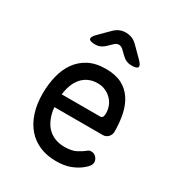

<svg xmlns="http://www.w3.org/2000/svg" viewBox="-186 -909 972 1043"><g transform="rotate(30 300.0 -387.5)"><path d="M459 -132Q478 -132 490.5 -118.5Q503 -105 503 -88Q503 -79 498.5 -70.5Q494 -62 482 -50Q466 -35 448 -24Q430 -13 409.5 -5Q389 3 366.5 6.5Q344 10 319 10Q261 10 215.5 -9.5Q170 -29 138.5 -65.5Q107 -102 90 -154.5Q73 -207 73 -272Q73 -329 85.5 -381.5Q98 -434 125.5 -473.5Q153 -513 197 -536.5Q241 -560 305 -560Q365 -560 405 -539.5Q445 -519 469.5 -482Q494 -445 504.5 -395.5Q515 -346 515 -287Q515 -269 502 -254.5Q489 -240 468 -240H165Q169 -200 182 -169.5Q195 -139 215 -119.5Q235 -100 261.5 -90Q288 -80 320 -80Q365 -80 391.5 -94Q418 -108 433 -120Q441 -127 446 -129.5Q451 -132 459 -132ZM409 -320Q414 -320 419.5 -326Q425 -332 425 -353Q425 -374 417 -395Q409 -416 393.5 -432.5Q378 -449 355.5 -459.5Q333 -470 305 -470Q274 -470 249.5 -459Q225 -448 207.5 -428Q190 -408 179.5 -380.5Q169 -353 165 -320ZM186 -645Q153 -645 148 -657Q143 -669 166 -692L229 -755Q244 -770 261.5 -777.5Q279 -785 300 -785Q321 -785 339 -777.5Q357 -770 372 -755L434 -693Q458 -669 453 -657Q448 -645 414 -645Q397 -645 382.5 -651Q368 -657 356 -669L329 -695Q315 -709 300 -709Q285 -709 271 -695L243 -668Q231 -657 217 -651Q203 -645 186 -645Z"/></g></svg>

Font: Maple Mono
Style: Regular
Weight: 400
Monospace: yes
Designer: subframe7536
Version: Version 7.300